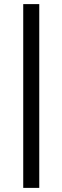

<svg xmlns="http://www.w3.org/2000/svg" viewBox="-20 -732 304 934"><path d="M93 182V-712H171V182Z"/></svg>

Font: PRinguin Sans
Style: Regular
Weight: 400
Designer: Vernon Adams
Foundry: Vernon Adams
Version: ""